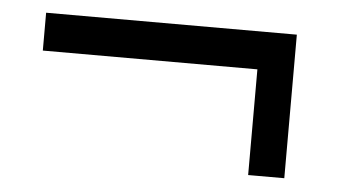

<svg xmlns="http://www.w3.org/2000/svg" viewBox="-33 -485 669 380"><g transform="rotate(5 301.5 -295.5)"><path d="M543 -438V-152.8H471.2V-362.8H44.9V-438Z"/></g></svg>

Font: Standard
Style: Regular
Weight: 400
Designer: Bryce Wilner
Version: Version 2.000;PS 2.0;hotconv 16.6.51;makeotf.lib2.5.65220 DE